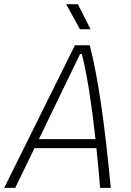

<svg xmlns="http://www.w3.org/2000/svg" viewBox="-32 -914 638 934"><path d="M-11.7 0 332.5 -693.8H404.8Q434.6 -577.1 459.5 -408.4Q484.4 -239.7 506.8 0H455.1Q446.3 -105 437 -193.4H135.7L42 0ZM157.2 -237.3H432.6Q417.5 -372.1 401.4 -473.6Q385.3 -575.2 366.2 -650.9H357.4ZM356.9 -771.5 290 -893.6H346.7L408.7 -771.5Z"/></svg>

Font: Cascadia Code NF ExtraLight
Style: Italic
Weight: 200
Italic angle: -10°
Monospace: yes
Designer: Aaron Bell
Foundry: Saja Typeworks
Version: Version 2404.023; ttfautohint (v1.8.4)